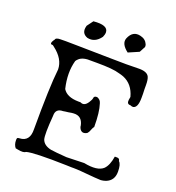

<svg xmlns="http://www.w3.org/2000/svg" viewBox="-144 -922 947 1035"><g transform="rotate(20 330.0 -404.5)"><path d="M511 -724 451 -698Q405 -733 418 -767Q439 -818 486 -806Q516 -799 527 -773Q530 -765 529 -758ZM297 -732Q265 -688 220 -698Q182 -712 193 -754Q194 -756 194 -758L220 -793Q303 -801 304 -760Q304 -747 297 -732ZM119 -7Q109 3 73 -4Q69 -5 66 -5.5Q63 -6 61 -6Q47 -22 47 -49Q47 -62 53 -63Q55 -64 61 -64Q120 -66 118 -137Q118 -378 130 -484Q129 -544 67 -591Q65 -593 62 -595Q59 -597 57 -598Q42 -596 47 -611Q49 -615 51 -619Q53 -623 57 -627Q59 -641 86 -641Q103 -642 178 -640.5Q253 -639 386 -637Q472 -635 532 -637Q585 -639 597 -613Q604 -598 604 -566Q604 -557 604 -545Q604 -533 605 -517V-494Q605 -437 579 -432Q570 -432 562 -436Q541 -435 544 -460Q547 -477 547 -478Q529 -546 472 -569Q465 -571 458.5 -573.5Q452 -576 445 -577Q408 -589 315 -589H284Q235 -592 213 -572Q209 -568 206 -565Q203 -562 201 -558Q181 -486 202 -398Q225 -360 291 -359H304Q332 -344 354 -387Q356 -390 357.5 -393.5Q359 -397 360 -401Q360 -417 379 -416Q399 -409 404 -389Q419 -344 419 -259Q413 -253 403 -227Q397 -216 391 -214Q364 -201 351 -229Q348 -237 348 -243Q337 -293 290 -290Q286 -290 278.5 -289Q271 -288 261 -286Q251 -285 244 -284Q237 -283 232 -282Q190 -282 190 -242V-240Q181 -130 189 -103Q200 -73 242 -64Q266 -60 334 -55Q350 -55 435 -58Q515 -42 547 -72Q570 -95 578 -147H591Q598 -147 602 -143.5Q606 -140 606 -136L607 -132Q622 -119 622 -76Q622 -25 578 -8Q564 -3 550 -2Q531 -2 433 -11Q420 -12 410 -12.5Q400 -13 392 -13Q388 -13 377 -13Q366 -13 347 -14Q161 -19 119 -7Z"/></g></svg>

Font: New Tegomin
Style: Regular
Weight: 400
Designer: Kyosuke Nagai
Version: Version 1.000